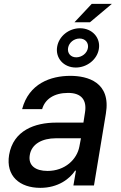

<svg xmlns="http://www.w3.org/2000/svg" viewBox="-20 -935 609 968"><path d="M183.2 12.1C273.4 12.1 331.7 -33.7 358.7 -74.6H362.9L350.1 0H453.8L513.8 -362.2C540.5 -521 421.2 -552.6 334.5 -552.6C235.8 -552.6 125.4 -513.8 91.6 -384.9H192.5C206.7 -435 252.5 -466.6 323.5 -466.6C391.7 -466.6 418.3 -429.3 408.7 -369L400.6 -316.8H262.8C156.2 -316.8 46.9 -277.7 25.9 -154.1C8.5 -47.2 79.5 12.1 183.2 12.1ZM130 -152.7C138.8 -209.5 193.2 -237.9 262.1 -237.9H388.1L380.3 -196.7C368.3 -131.4 307.9 -73.2 219.5 -73.2C159.4 -73.2 121.4 -100.1 130 -152.7ZM268.1 -699.2C258.5 -642.4 300.8 -594.5 362.2 -594.5C418.3 -594.5 469.5 -634.6 478.3 -687.5C488.3 -744 445.3 -792.6 383.5 -792.6C327.4 -792.6 277 -752.8 268.1 -699.2ZM323.2 -693.5C327.8 -720.9 353.7 -740.8 381.4 -740.8C409.8 -740.8 427.6 -719.5 423.3 -693.5C419 -666.2 392.4 -646 364.3 -646C335.9 -646 318.9 -667.3 323.2 -693.5ZM355.5 -822.8H433.6L544 -915.5H442.5Z"/></svg>

Font: Magic Ui Pro Medium
Style: Italic
Weight: 500
Italic angle: -9.39999°
Designer: Stefan Endress, Andreas Faust
Version: Version 1.000;FEAKit 1.0